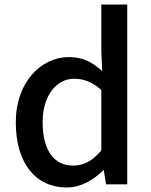

<svg xmlns="http://www.w3.org/2000/svg" viewBox="-20 -817 670 851"><path d="M276 14C339 14 396 -20 437 -62H440L450 0H544V-797H429V-593L433 -502C389 -541 349 -564 285 -564C163 -564 50 -454 50 -275C50 -92 139 14 276 14ZM304 -83C218 -83 169 -152 169 -276C169 -395 232 -468 308 -468C349 -468 388 -455 429 -418V-150C389 -103 350 -83 304 -83Z"/></svg>

Font: Noto Sans CJK SC Medium
Style: Regular
Weight: 500
Designer: Ryoko NISHIZUKA 西塚涼子 (kana, bopomofo & ideographs); Paul D. Hunt (Latin, Greek & Cyrillic); Sandoll Communications 산돌커뮤니
Foundry: Adobe
Version: Version 2.004;hotconv 1.0.118;makeotfexe 2.5.65603